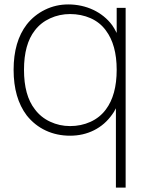

<svg xmlns="http://www.w3.org/2000/svg" viewBox="-20 -598 661 868"><path d="M548 -562.5V250H504V-108.5Q499 -99 495 -92Q491 -85 487.5 -81Q454.5 -34 405.2 -9.2Q356 15.5 297 15.5Q237 15.5 187 -7.8Q137 -31 101 -76Q41.5 -154.5 41.5 -282.5Q41.5 -410 101 -487.5Q134.5 -530 183.5 -554Q232.5 -578 288.5 -578Q318.5 -578 347.2 -571.8Q376 -565.5 401.5 -553.5Q427 -541.5 449 -523.8Q471 -506 487.5 -483.5Q496.5 -471 507.5 -449V-562.5ZM507.5 -282.5Q507.5 -395.5 458.5 -460.5Q445.5 -478.5 428 -492.5Q410.5 -506.5 389.5 -515.8Q368.5 -525 345 -529.8Q321.5 -534.5 297 -534.5Q249 -534.5 206.8 -515.2Q164.5 -496 137.5 -460.5Q88.5 -398 88.5 -282.5Q88.5 -166.5 137.5 -104Q164.5 -67.5 206.8 -47.8Q249 -28 297 -28Q346.5 -28 389 -47.2Q431.5 -66.5 458.5 -103Q507.5 -168 507.5 -282.5Z"/></svg>

Font: Russisch Sans ExtraLight
Style: Regular
Weight: 200
Width: 4
Designer: Michael Sharanda (font) & Cristiano Sobral (main changes)
Foundry: Michael Sharanda
Version: Version 2.00;September 8, 2020;FontCreator 13.0.0.2681 64-bi